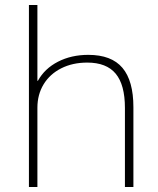

<svg xmlns="http://www.w3.org/2000/svg" viewBox="-20 -750 632 770"><path d="M96 0V-730H130V-426H132Q159 -475 212.5 -502.5Q266 -530 334 -530Q427 -530 471 -478Q515 -426 515 -320V0H481V-317Q481 -410 444 -454.5Q407 -499 330 -499Q271 -499 225.5 -476Q180 -453 155 -412Q130 -371 130 -318V0Z"/></svg>

Font: M PLUS 1 Thin ExtraLight
Style: Regular
Weight: 250
Version: Version 1.001